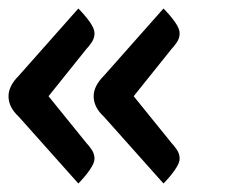

<svg xmlns="http://www.w3.org/2000/svg" viewBox="-20 -560 542 451"><path d="M94 -334 183 -224Q188 -219 195 -209Q202 -199 202 -187Q202 -177 190.5 -160.5Q179 -144 164 -129L24 -286Q0 -308 0 -334Q0 -358 24 -382L164 -540Q179 -525 190.5 -509Q202 -493 202 -482Q202 -470 195 -460Q188 -450 183 -445ZM294 -334 383 -224Q388 -219 395 -209Q402 -199 402 -187Q402 -177 390.5 -160.5Q379 -144 364 -129L224 -286Q200 -308 200 -334Q200 -358 224 -382L364 -540Q379 -525 390.5 -509Q402 -493 402 -482Q402 -470 395 -460Q388 -450 383 -445Z"/></svg>

Font: Warnes
Style: Regular
Weight: 400
Designer: Eduardo Rodriguez Tunni
Foundry: Eduardo Rodriguez Tunni
Version: Version 1.002; ttfautohint (v1.8.4.7-5d5b);gftools[0.9.23]